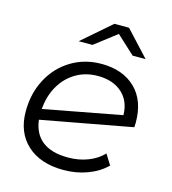

<svg xmlns="http://www.w3.org/2000/svg" viewBox="-109 -820 819 914"><g transform="rotate(15 300.0 -362.5)"><path d="M562 -302 561 -279 113 -196Q121 -128 166 -93Q211 -58 293 -58Q346 -58 391 -75.5Q436 -93 465 -124L497 -73Q460 -36 405 -15.5Q350 5 287 5Q173 5 107.5 -55Q42 -115 42 -219Q42 -307 79.5 -378Q117 -449 183.5 -489.5Q250 -530 333 -530Q438 -530 500 -470.5Q562 -411 562 -302ZM113 -249 496 -321Q495 -390 450.5 -430Q406 -470 331 -470Q271 -470 223.5 -442Q176 -414 147 -364Q118 -314 113 -249ZM465 -606 375 -689 267 -606H199L342 -730H414L529 -606Z"/></g></svg>

Font: Montserrat Alternates
Style: Italic
Weight: 400
Italic angle: -11.3°
Designer: Julieta Ulanovsky
Foundry: Julieta Ulanovsky
Version: Version 7.200